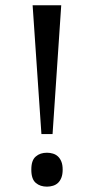

<svg xmlns="http://www.w3.org/2000/svg" viewBox="-20 -697 355 724"><path d="M103 -677.2H210.9L178.2 -191.4H136.2ZM98.1 -57.1Q98.1 -75.7 102.3 -87.6Q106.4 -99.6 115 -106.9Q123.5 -114.3 134 -117.7Q144.5 -121.1 157.2 -121.1Q168.9 -121.1 179.9 -117.7Q190.9 -114.3 198.7 -106.9Q206.5 -99.6 211.4 -87.6Q216.3 -75.7 216.3 -57.1Q216.3 -39.1 211.4 -26.9Q206.5 -14.6 198.7 -7.3Q190.9 0 179.9 3.4Q168.9 6.8 157.2 6.8Q144.5 6.8 134 3.4Q123.5 0 115 -7.3Q106.4 -14.6 102.3 -26.9Q98.1 -39.1 98.1 -57.1Z"/></svg>

Font: MUA Office
Style: Regular
Weight: 400
Designer: Khon Soe Zaw Thu
Foundry: Myanmar Unicode
Version: Version 2.10 June 24, 2017